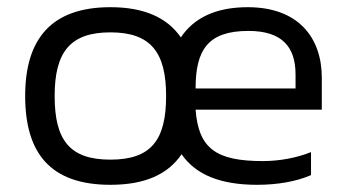

<svg xmlns="http://www.w3.org/2000/svg" viewBox="-20 -504 965 534"><path d="M875 -288C875 -400 809 -484 669 -484C580 -484 519 -454 483 -400C445 -455 381 -484 287 -484C123 -484 50 -396 50 -237C50 -77 121 10 287 10C383 10 447 -19 485 -75C525 -17 595 10 695 10C751 10 804 1 845 -17V-81C806 -65 757 -56 711 -56C581 -56 532 -91 524 -199H875ZM802 -258H524C524 -365 558 -418 671 -418C764 -418 802 -374 802 -297ZM287 -60C174 -60 132 -114 132 -237C132 -359 175 -414 287 -414C399 -414 442 -359 442 -237C442 -114 400 -60 287 -60Z"/></svg>

Font: Kanit Light
Style: Regular
Weight: 300
Designer: Katatrad Team
Foundry: CadsonDemak
Version: Version 1.000;PS 001.000;hotconv 1.0.88;makeotf.lib2.5.64775